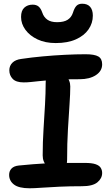

<svg xmlns="http://www.w3.org/2000/svg" viewBox="-20 -999 598 1030"><path d="M107 -557Q66 -557 48 -576Q30 -595 30 -622Q30 -646 46.5 -662.5Q63 -679 95 -683Q149 -691 209 -696.5Q269 -702 328.5 -705Q388 -708 439 -708Q487 -708 507.5 -696Q528 -684 528 -654Q528 -618 494.5 -596Q461 -574 407 -574Q352 -574 311.5 -572.5Q271 -571 241 -568.5Q211 -566 187.5 -563.5Q164 -561 145 -559Q126 -557 107 -557ZM292 -88Q255 -88 232 -109Q209 -130 209 -165Q209 -237 213.5 -306Q218 -375 221.5 -438Q225 -501 225 -552Q225 -585 236 -601Q247 -617 275 -617Q308 -617 332.5 -593Q357 -569 357 -535Q357 -498 353 -439.5Q349 -381 344.5 -305.5Q340 -230 340 -141Q340 -88 292 -88ZM139 11Q81 11 55 -9Q29 -29 29 -61Q29 -81 41.5 -94.5Q54 -108 80 -111Q122 -115 157 -118Q192 -121 224.5 -122.5Q257 -124 289.5 -124.5Q322 -125 357.5 -125Q393 -125 435 -125Q473 -125 493 -118Q513 -111 520.5 -98.5Q528 -86 528 -71Q528 -42 502.5 -21Q477 0 420 0Q355 0 300 2.5Q245 5 204 8Q163 11 139 11ZM279 -768Q223 -768 181.5 -787.5Q140 -807 116.5 -839Q93 -871 93 -908Q93 -942 110.5 -958Q128 -974 155 -974Q175 -974 187 -964Q199 -954 207 -931Q215 -907 234 -893.5Q253 -880 286 -880Q323 -880 343 -893Q363 -906 371 -930Q379 -956 390 -967.5Q401 -979 421 -979Q449 -979 463.5 -962.5Q478 -946 478 -915Q478 -875 455 -841.5Q432 -808 387.5 -788Q343 -768 279 -768Z"/></svg>

Font: Shantell Sans SemiBold
Style: Regular
Weight: 600
Designer: Stephen Nixon, Anya Danilova, Shantell Martin
Foundry: Arrow Type
Version: Version 1.011;[c5ecc13dd]